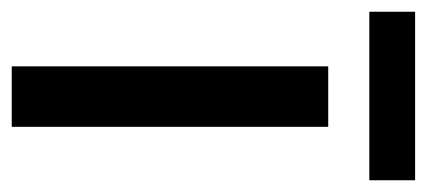

<svg xmlns="http://www.w3.org/2000/svg" viewBox="-238 -507 727 327"><g transform="rotate(90 125.5 -343.5)"><path d="M178 0H75V-539H178ZM269 -687V-609H-18V-687Z"/></g></svg>

Font: Noto Sans Ethiopic SemiCondensed Medium
Style: Regular
Weight: 500
Width: 4
Designer: Monotype Design Team
Foundry: Monotype Imaging Inc.
Version: Version 2.102; ttfautohint (v1.8.4.7-5d5b)